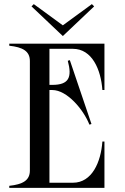

<svg xmlns="http://www.w3.org/2000/svg" viewBox="-20 -912 609 932"><path d="M334 -675C427 -675 470 -574 477 -475H487V-700H25V-690C90 -683 125 -664 125 -616V-84C125 -36 90 -17 25 -10V0H487V-225H477C470 -126 427 -25 334 -25H220V-475H234C305 -475 385 -381 414 -307L424 -310L319 -620L309 -617C331 -536 314 -500 234 -500H220V-675ZM133 -881 285 -737 437 -881 426 -892 285 -789 144 -892Z"/></svg>

Font: Sprat Condesed
Style: Regular
Weight: 400
Width: 3
Designer: Ethan Nakache
Foundry: Collletttivo
Version: Version 2.000;Glyphs 3.2 (3217)